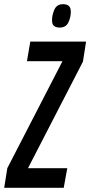

<svg xmlns="http://www.w3.org/2000/svg" viewBox="-52 -899 432 919"><path d="M-32 0 -17 -94 247 -606H77L93 -700H360L345 -604L82 -94H270L253 0ZM233 -767Q217 -767 207 -774.5Q197 -782 197 -802Q197 -828 208.5 -853.5Q220 -879 250 -879Q267 -879 277 -871Q287 -863 287 -842Q287 -817 275.5 -792Q264 -767 233 -767Z"/></svg>

Font: Georama Extra Condensed SemiBold
Style: Italic
Weight: 600
Width: 2
Italic angle: -9°
Designer: Jean-Baptiste Levee
Foundry: Production Type
Version: Version 1.000